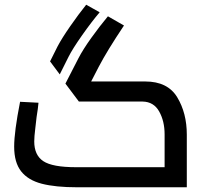

<svg xmlns="http://www.w3.org/2000/svg" viewBox="-20 -793 862 813"><path d="M40 0ZM771 -223V0H307Q215 0 157 -15Q99 -30 69.5 -67.5Q40 -105 40 -172Q40 -235 65 -362L143 -358Q141 -334 135 -298Q134 -286 129.5 -250Q125 -214 125 -194Q125 -136 163.5 -110.5Q202 -85 302 -85H677V-224Q677 -280 654 -321Q631 -362 584 -363H314L257 -439L312 -546Q331 -583 366.5 -632.5Q402 -682 437 -724L505 -685Q434 -579 398 -510L366 -448H595Q690 -448 730.5 -381Q771 -314 771 -223ZM192 -533 224 -597Q242 -631 277 -681.5Q312 -732 345 -773L402 -741Q368 -701 327.5 -643.5Q287 -586 270 -552L233 -478Z"/></svg>

Font: sheba-seeBold
Style: Regular
Weight: 600
Designer: Mohamed Galeb, the designers
Foundry: Kief Type Foundry
Version: Version 2.010; ttfautohint (v1.5.33-1714) -l 8 -r 50 -G 200 